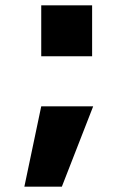

<svg xmlns="http://www.w3.org/2000/svg" viewBox="-20 -587 489 717"><path d="M71 110 134 -190H328L211 110ZM134 -377V-567H324V-377Z"/></svg>

Font: Mplus 1p ExtraBold
Style: Regular
Weight: 800
Version: Version 1.061